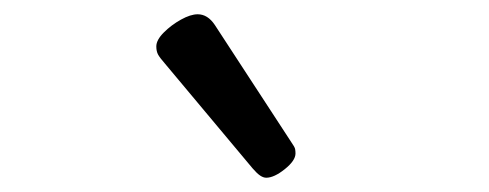

<svg xmlns="http://www.w3.org/2000/svg" viewBox="-20 -859 685 269"><path d="M353 -610Q349 -610 344.5 -613Q340 -616 334 -623L211 -770Q204 -778 201.5 -782.5Q199 -787 199 -794Q199 -803 209.5 -813.5Q220 -824 233.5 -831.5Q247 -839 257 -839Q271 -839 281 -824L388 -660Q393 -653 393.5 -650Q394 -647 394 -644Q394 -634 379 -622Q364 -610 353 -610Z"/></svg>

Font: Playwrite NG Modern
Style: Regular
Weight: 400
Designer: Veronika Burian, José Scaglione
Foundry: TypeTogether
Version: Version 1.002